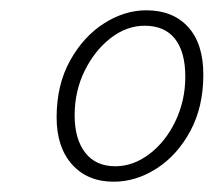

<svg xmlns="http://www.w3.org/2000/svg" viewBox="-20 -751 415 373"><path d="M201 -398Q150 -398 120 -431.5Q90 -465 90 -523Q90 -586 116 -633Q142 -680 182 -705.5Q222 -731 264 -731Q316 -731 345.5 -698.5Q375 -666 375 -606Q375 -543 349.5 -496Q324 -449 284 -423.5Q244 -398 201 -398ZM204 -428Q239 -428 270.5 -452Q302 -476 321 -516Q340 -556 340 -602Q340 -650 320 -675.5Q300 -701 261 -701Q226 -701 195 -677Q164 -653 144.5 -613.5Q125 -574 125 -527Q125 -481 145.5 -454.5Q166 -428 204 -428Z"/></svg>

Font: Source Sans 3 Light
Style: Italic
Weight: 300
Italic angle: -11°
Designer: Paul D. Hunt
Foundry: Adobe
Version: Version 3.046;hotconv 1.0.118;makeotfexe 2.5.65603